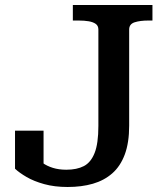

<svg xmlns="http://www.w3.org/2000/svg" viewBox="-20 -730 670 767"><path d="M271 -710H589V-648H573Q540 -648 518 -641Q496 -634 496 -612V-228Q496 -160 478.5 -113Q461 -66 428.5 -37.5Q396 -9 351 4Q306 17 250 17Q198 17 156.5 5.5Q115 -6 86 -23Q57 -40 40 -56V-208H154V-61Q137 -66 124.5 -74.5Q112 -83 107.5 -91.5Q103 -100 106.5 -104Q110 -108 122 -104Q133 -92 150 -79.5Q167 -67 191 -59.5Q215 -52 245 -52Q287 -52 315 -66.5Q343 -81 358 -119Q373 -157 373 -227V-612Q373 -627 362.5 -634.5Q352 -642 334.5 -645Q317 -648 294 -648H271Z"/></svg>

Font: Roboto Serif Medium
Style: Regular
Weight: 500
Designer: Greg Gazdowicz
Foundry: Commercial Type
Version: Version 1.008